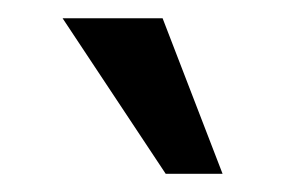

<svg xmlns="http://www.w3.org/2000/svg" viewBox="-20 -755 313 211"><path d="M162.1 -564 48.8 -734.9H158.7L224.6 -564Z"/></svg>

Font: Monda
Style: Regular
Weight: 400
Designer: Vernon Adams
Foundry: Vernon Adams
Version: Version 2.100; ttfautohint (v1.8.3)